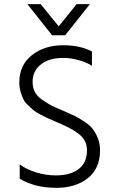

<svg xmlns="http://www.w3.org/2000/svg" viewBox="-20 -898 567 925"><path d="M462 -174Q462 -86 403 -39.5Q344 7 252 7Q148 7 75 -37V-106Q105 -83 152.5 -68Q200 -53 249 -53Q320 -53 359.5 -84Q399 -115 399 -173Q399 -217 369 -244.5Q339 -272 282 -297Q274 -301 247 -312.5Q220 -324 209 -329Q198 -334 175 -346Q152 -358 141.5 -367Q131 -376 115 -391Q99 -406 92 -421Q85 -436 79 -456.5Q73 -477 73 -500Q73 -585 134 -632.5Q195 -680 283 -680Q367 -680 423 -650V-581Q399 -597 360 -608Q321 -619 284 -619Q217 -619 177 -587.5Q137 -556 137 -504Q137 -477 147.5 -456Q158 -435 183 -417.5Q208 -400 226.5 -390.5Q245 -381 283 -365Q318 -350 336 -341.5Q354 -333 382 -315Q410 -297 424.5 -279.5Q439 -262 450.5 -234.5Q462 -207 462 -174ZM294 -728H231L112 -878H176L263 -771L349 -878H413Z"/></svg>

Font: Hind Guntur Light
Style: Regular
Weight: 300
Designer: Manushi Parikh, Hitesh Malaviya
Foundry: Indian Type Foundry
Version: Version 1.002;PS 1.0;hotconv 1.0.86;makeotf.lib2.5.63406; tt